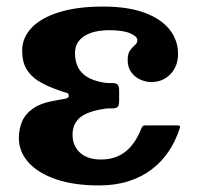

<svg xmlns="http://www.w3.org/2000/svg" viewBox="-20 -555 614 585"><path d="M287.5 -69Q247 -69 224 -89.6Q201 -110.3 201 -145Q201 -176.8 222.8 -196Q244.5 -215.2 298 -223.5Q309.5 -225.5 319.8 -224.7Q330 -224 336.5 -227.7Q343 -231.5 343 -246V-280Q343 -295 336.5 -298.8Q330 -302.5 319.8 -302Q309.5 -301.5 298 -303Q250.8 -310.8 229.6 -333.3Q208.5 -355.7 208.5 -393.5Q208.5 -426.5 236.4 -444.7Q264.3 -463 314 -463L294 -535Q214.8 -535 159.6 -517.6Q104.5 -500.3 76 -470Q47.5 -439.7 47.5 -401Q47.5 -367 60.5 -345Q73.5 -323 95.8 -309Q118 -295 146.5 -284.5Q176 -273.5 182.8 -272.2Q189.5 -271 189.5 -262.5Q189.5 -256.5 177.8 -254Q166 -251.5 149.5 -249Q105 -241.5 80.8 -224.5Q56.5 -207.5 47 -184.2Q37.5 -161 37.5 -135Q37.5 -92.5 67.1 -59.8Q96.8 -27 151.4 -8.5Q206 10 281.5 10ZM522.5 -391Q522.5 -432 497 -464.6Q471.5 -497.2 420.8 -516.1Q370 -535 294 -535L314 -463Q354.8 -463 376.6 -453.5Q398.5 -444 398.5 -433Q398.5 -424 391.1 -417.7Q383.8 -411.5 376.4 -401.7Q369 -392 369 -372.7Q369 -349.2 380.4 -334.2Q391.8 -319.2 408.4 -312.1Q425 -305 441 -305Q476 -305 499.3 -329.1Q522.5 -353.2 522.5 -391ZM287.5 -69 281.5 10Q331.3 10 371.4 -2.8Q411.5 -15.5 442.1 -38.8Q472.8 -62 494.1 -94Q515.5 -126 527.5 -164Q529.5 -169.5 527.8 -171.2Q526 -173 518 -173H424.5Q417.5 -173 415 -170.8Q412.5 -168.5 410.5 -163.5Q392.5 -117 362.3 -93Q332 -69 287.5 -69Z"/></svg>

Font: Besley
Style: Regular
Weight: 400
Designer: Owen Earl
Foundry: indestructible type*
Version: Version 4.000